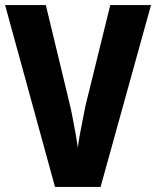

<svg xmlns="http://www.w3.org/2000/svg" viewBox="-20 -734 613 754"><path d="M573 -714 375 0H196L0 -714H160L255 -320Q259 -304 265 -272.5Q271 -241 277 -208Q283 -175 286 -154Q288 -175 294 -208Q300 -241 306.5 -272Q313 -303 316 -320L413 -714Z"/></svg>

Font: Noto Sans Kannada Condensed ExtraBold
Style: Regular
Weight: 800
Width: 3
Designer: Jelle Bosma - Monotype Design Team
Foundry: Monotype Imaging Inc.
Version: Version 2.005; ttfautohint (v1.8.4.7-5d5b)